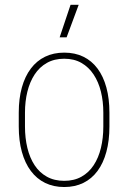

<svg xmlns="http://www.w3.org/2000/svg" viewBox="-20 -753 524 784"><path d="M56.6 -236.3V-293Q56.6 -350.6 69.3 -396Q82 -441.4 106 -473.1Q129.9 -504.9 164.3 -521.5Q198.7 -538.1 242.2 -538.1Q286.1 -538.1 320.3 -521.5Q354.5 -504.9 378.2 -473.1Q401.9 -441.4 414.3 -396Q426.8 -350.6 426.8 -293V-236.3Q426.8 -178.7 414.3 -132.8Q401.9 -86.9 378.2 -54.9Q354.5 -22.9 320.3 -6.1Q286.1 10.7 242.2 10.7Q198.7 10.7 164.3 -6.1Q129.9 -22.9 106 -54.9Q82 -86.9 69.3 -132.8Q56.6 -178.7 56.6 -236.3ZM82 -293V-236.3Q82 -189.5 91.8 -148.9Q101.6 -108.4 121.3 -78.4Q141.1 -48.3 171.4 -31.5Q201.7 -14.6 242.2 -14.6Q282.7 -14.6 312.7 -31.5Q342.8 -48.3 362.5 -78.4Q382.3 -108.4 392.1 -148.9Q401.9 -189.5 401.9 -236.3V-293Q401.9 -338.9 392.1 -378.7Q382.3 -418.5 362.3 -448.7Q342.3 -479 312.5 -496.1Q282.7 -513.2 242.2 -513.2Q201.7 -513.2 171.4 -496.1Q141.1 -479 121.3 -448.7Q101.6 -418.5 91.8 -378.7Q82 -338.9 82 -293ZM223.6 -600.6 268.1 -733.4H301.3L252 -600.6Z"/></svg>

Font: Roboto Condensed Thin
Style: Regular
Weight: 250
Width: 3
Designer: Christian Robertson
Foundry: Google
Version: Version 3.009; 2024